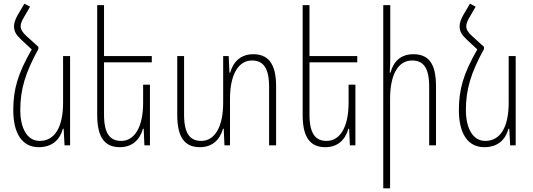

<svg xmlns="http://www.w3.org/2000/svg" viewBox="-20 -788 2891 1041"><path d="M188 -534 123 -593C101 -613 92 -629 92 -646C92 -660 99 -676 109 -693L143 -752L112 -768L75 -705C62 -681 56 -663 56 -645C56 -619 67 -599 94 -574L152 -520C76 -388 52 -303 52 -191C52 -69 97 10 190 10C262 10 304 -29 321 -90H325L330 0H360V-484H322V-231C322 -97 276 -24 195 -24C126 -24 90 -95 90 -191C90 -303 117 -393 188 -522Z M793 -329H756V-231C756 -98 709 -24 637 -24C578 -24 544 -61 544 -167V-450H803V-484H544V-760H507V-164C507 -35 554 10 630 10C696 10 738 -29 755 -90H759L763 0H793Z M1353 -494C1287 -494 1245 -455 1228 -394H1224L1220 -484H1190V-231C1190 -98 1143 -24 1071 -24C1012 -24 978 -61 978 -167V-484H941V-164C941 -35 988 10 1064 10C1130 10 1172 -29 1189 -90H1193L1197 0H1227V-253C1227 -386 1274 -460 1346 -460C1405 -460 1439 -423 1439 -317V0H1477V-320C1477 -450 1429 -494 1353 -494Z M1907 -329H1870V-231C1870 -98 1823 -24 1751 -24C1692 -24 1658 -61 1658 -167V-450H1917V-484H1658V-760H1621V-164C1621 -35 1668 10 1744 10C1810 10 1852 -29 1869 -90H1873L1877 0H1907Z M2096 -760H2058V233H2095V-253C2095 -386 2140 -460 2214 -460C2274 -460 2307 -423 2307 -317V0H2344V-320C2344 -450 2299 -494 2221 -494C2154 -494 2114 -456 2097 -394H2093C2095 -423 2096 -449 2096 -479Z M2604 -534 2539 -593C2517 -613 2508 -629 2508 -646C2508 -660 2515 -676 2525 -693L2559 -752L2528 -768L2491 -705C2478 -681 2472 -663 2472 -645C2472 -619 2483 -599 2510 -574L2568 -520C2492 -388 2468 -303 2468 -191C2468 -69 2513 10 2606 10C2678 10 2720 -29 2737 -90H2741L2746 0H2776V-484H2738V-231C2738 -97 2692 -24 2611 -24C2542 -24 2506 -95 2506 -191C2506 -303 2533 -393 2604 -522Z"/></svg>

Font: Noto Sans Armenian Condensed ExtraLight
Style: Regular
Weight: 200
Width: 3
Designer: Monotype Design Team
Foundry: Monotype Imaging Inc.
Version: Version 2.008